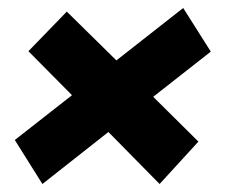

<svg xmlns="http://www.w3.org/2000/svg" viewBox="-20 -533 565 480"><path d="M507 -404 438 -513 271 -382 147 -504 51 -405 160 -295 17 -183 86 -73 251 -203 379 -73 476 -179 363 -291Z"/></svg>

Font: Exo 2 Extra Bold
Style: Italic
Weight: 800
Italic angle: -8°
Designer: Natanael Gama
Version: Version 1.001;PS 001.001;hotconv 1.0.88;makeotf.lib2.5.64775